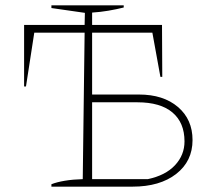

<svg xmlns="http://www.w3.org/2000/svg" viewBox="-20 -697 796 717"><path d="M172 0V-9Q192 -17 222 -22Q252 -27 289 -28L296 -575H108L77 -374H70V-604H296L297 -649L172 -667V-677H442V-669Q414 -662 384.5 -657Q355 -652 324 -650V-604H585L586 -410H579L549 -575H324V-344H499Q590 -344 644.5 -297.5Q699 -251 699 -174Q699 -95 638 -47.5Q577 0 475 0ZM324 -28H532Q598 -42 633.5 -80Q669 -118 669 -169Q669 -239 624 -277Q579 -315 493 -315H324Z"/></svg>

Font: Piazzolla Thin
Style: Regular
Weight: 100
Designer: Juan Pablo del Peral
Foundry: Huerta Tipografica
Version: Version 1.330